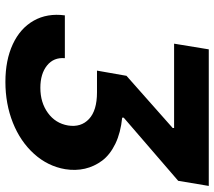

<svg xmlns="http://www.w3.org/2000/svg" viewBox="-60 -706 777 696"><g transform="rotate(90 328.0 -358.5)"><path d="M36.2 -205.6H191.4Q187.9 -165.1 217.9 -141Q247.9 -116.8 299 -116.8Q352.3 -116.8 389.9 -144.2Q427.6 -171.5 435.4 -217.3Q442.8 -264.2 411.9 -293.1Q381 -322.1 315.3 -322.1H236.5L255.3 -429L444.6 -596.6V-601.6H138.8L159.4 -727.3H654.5L636 -616.5L407 -419V-413.4Q461.6 -408 501.6 -388.7Q541.5 -369.3 562.9 -340.7Q584.2 -312.1 592 -278.2Q599.8 -244.3 593.8 -207Q583.1 -143.8 538.4 -94.1Q493.6 -44.4 425.4 -17.2Q357.2 9.9 277.3 9.9Q198.5 9.9 140.8 -16.9Q83.1 -43.7 55.4 -92.7Q27.7 -141.7 36.2 -205.6Z"/></g></svg>

Font: Karasuma Gothic
Style: Bold Italic
Weight: 700
Italic angle: 9.39998°
Designer: Rasmus Andersson / Ryoko Nishizuka
Foundry: Genbu
Version: Version 1.00